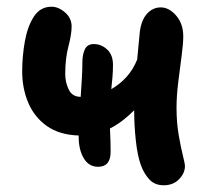

<svg xmlns="http://www.w3.org/2000/svg" viewBox="-20 -537 620 571"><path d="M272 -41Q244 -41 229 -66.5Q214 -92 214 -130Q214 -132 214 -134Q156 -136 119 -162.5Q82 -189 64 -231.5Q46 -274 46 -325Q46 -370 54 -414.5Q62 -459 81 -488Q100 -517 133 -517Q154 -517 173.5 -500Q193 -483 193 -458Q193 -435 183.5 -399Q174 -363 174 -317Q174 -292 184.5 -270.5Q195 -249 220 -249Q222 -278 223.5 -304.5Q225 -331 225 -352Q225 -375 232.5 -390.5Q240 -406 259 -406Q281 -406 298.5 -390Q316 -374 316 -344Q316 -326 314.5 -308Q313 -290 311 -272Q336 -286 356 -308Q376 -330 388 -360Q390 -386 392.5 -408Q395 -430 396 -444Q401 -479 418 -497Q435 -515 458 -515Q483 -515 504 -490.5Q525 -466 525 -429Q525 -407 520 -370Q515 -333 510 -292Q505 -251 505 -217Q505 -172 511.5 -135Q518 -98 524 -74Q530 -50 530 -43Q530 -22 512.5 -4Q495 14 467 14Q440 14 424 -3.5Q408 -21 399 -46Q389 -73 384 -118.5Q379 -164 379 -209Q362 -192 344.5 -178.5Q327 -165 307 -155Q308 -136 308.5 -118.5Q309 -101 309 -86Q309 -41 272 -41Z"/></svg>

Font: Shantell Sans Normal
Style: Regular
Weight: 600
Designer: Stephen Nixon, Anya Danilova, Shantell Martin
Foundry: Arrow Type
Version: Version 1.009;[a7da0bfa3]